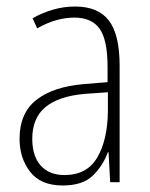

<svg xmlns="http://www.w3.org/2000/svg" viewBox="-20 -559 460 589"><path d="M210 -539Q281 -539 314 -496Q347 -453 347 -357V0H318L313 -92H311Q296 -51 265 -20.5Q234 10 172 10Q105 10 72.5 -32Q40 -74 40 -133Q40 -212 91.5 -252.5Q143 -293 237 -301L310 -307V-353Q310 -437 285.5 -471Q261 -505 208 -505Q182 -505 154 -497.5Q126 -490 94 -472L80 -503Q110 -520 143 -529.5Q176 -539 210 -539ZM240 -271Q160 -264 119.5 -230.5Q79 -197 79 -133Q79 -80 105 -51Q131 -22 178 -22Q247 -22 278.5 -76Q310 -130 311 -218V-276Z"/></svg>

Font: Noto Sans Lao UI Cond ExtLt
Style: Regular
Weight: 200
Width: 3
Designer: Monotype Design Team
Foundry: Monotype Imaging Inc.
Version: Version 2.000; ttfautohint (v1.8.4.7-5d5b)